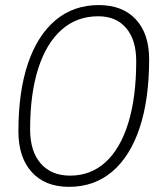

<svg xmlns="http://www.w3.org/2000/svg" viewBox="-20 -723 626 753"><path d="M250.5 9.8Q157.2 9.8 104.7 -47.9Q52.2 -105.5 52.2 -208Q52.2 -363.8 89.8 -474.4Q127.4 -585 198 -644Q268.6 -703.1 367.2 -703.1Q460.4 -703.1 512.7 -647Q564.9 -590.8 564.9 -490.7Q564.9 -333.5 527.6 -221.4Q490.2 -109.4 419.9 -49.8Q349.6 9.8 250.5 9.8ZM254.9 -34.2Q336.4 -34.2 394.5 -87.6Q452.6 -141.1 483.4 -241.7Q514.2 -342.3 514.2 -483.4Q514.2 -566.4 474.9 -612.8Q435.5 -659.2 365.2 -659.2Q281.2 -659.2 221.4 -606.2Q161.6 -553.2 129.9 -454.1Q98.1 -355 98.1 -215.3Q98.1 -129.9 139.6 -82Q181.2 -34.2 254.9 -34.2Z"/></svg>

Font: Cascadia Code ExtraLight
Style: Italic
Weight: 200
Italic angle: -10°
Monospace: yes
Designer: Aaron Bell
Foundry: Saja Typeworks
Version: Version 2404.023; ttfautohint (v1.8.4)